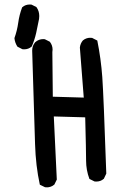

<svg xmlns="http://www.w3.org/2000/svg" viewBox="-20 -803 540 845"><path d="M170.4 -630.9Q173.3 -630.9 177.2 -630.4L198.7 -619.6L199.7 -618.7Q211.4 -603.5 211.4 -584.5Q211.4 -579.1 210.4 -573.7L212.4 -377.4L348.6 -373.5L331.5 -593.8Q333.5 -611.8 344.7 -625Q353 -631.8 361.3 -634.3Q369.6 -636.7 375.2 -636.7Q380.9 -636.7 385.3 -636.2L408.2 -624.5Q424.3 -544.9 430.2 -463.6Q436 -382.3 447.8 -39.1L437 -16.1L436 -15.6Q422.9 -3.9 403.3 -3.9Q400.4 -3.9 396 -4.4L373.5 -15.6Q358.9 -54.7 358.9 -95.7Q358.9 -136.7 355 -286.6L216.8 -290.5L230 -12.7L219.2 9.3Q210.4 16.6 202.1 19Q193.8 21.5 188.2 21.5Q182.6 21.5 178.2 21L155.3 9.8Q137.2 -72.8 134.3 -168.9L121.6 -580.1Q121.6 -601.6 134.8 -617.2Q150.4 -630.9 170.4 -630.9ZM111.3 -783.2Q114.3 -783.2 118.7 -782.7L140.1 -772L141.1 -770.5Q152.8 -753.9 152.8 -732.4Q152.8 -725.6 151.9 -719.7Q146 -688.5 139.2 -658Q132.3 -627.4 119.6 -598.1L118.7 -597.7Q105.5 -585.9 85.9 -585.9Q83 -585.9 78.6 -586.4L56.6 -597.7Q45.4 -615.2 43.5 -635.3Q55.2 -667.5 60.1 -702.1Q64.9 -737.8 77.6 -771L78.6 -771.5Q91.8 -783.2 111.3 -783.2Z"/></svg>

Font: Bakudai
Style: Medium
Weight: 500
Version: Version 1.48